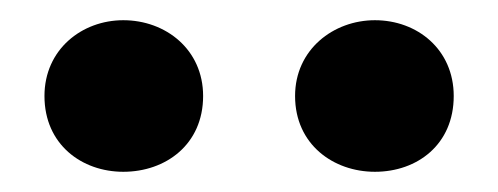

<svg xmlns="http://www.w3.org/2000/svg" viewBox="-20 -835 493 190"><path d="M102 -665C144 -665 181 -692 181 -740C181 -786 144 -815 102 -815C61 -815 24 -786 24 -740C24 -692 61 -665 102 -665ZM351 -665C393 -665 429 -692 429 -740C429 -786 393 -815 351 -815C310 -815 272 -786 272 -740C272 -692 310 -665 351 -665Z"/></svg>

Font: Noto Serif CJK HK Black
Style: Regular
Weight: 900
Designer: Ryoko NISHIZUKA 西塚涼子 (kana & ideographs); Frank Grießhammer (Latin, Greek & Cyrillic); Wenlong ZHANG 张文龙 (bopomofo); San
Foundry: Adobe
Version: Version 2.001;hotconv 1.1.0;makeotfexe 2.6.0